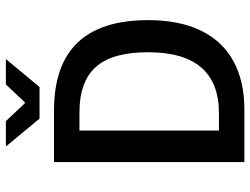

<svg xmlns="http://www.w3.org/2000/svg" viewBox="-120 -740 860 660"><g transform="rotate(-90 310.0 -410.0)"><path d="M263.7 0H83V-654.3H260.7Q570.8 -654.3 570.8 -331.1Q570.8 -223.6 534.9 -149.7Q499 -75.7 430.2 -37.8Q361.3 0 263.7 0ZM253.9 -566.9H191.4V-87.4H251Q460.4 -87.4 460.4 -331.1Q460.4 -454.1 409.9 -510.5Q359.4 -566.9 253.9 -566.9ZM136.2 -819.8H223.6L284.7 -754.9H288.6L349.6 -819.8H437L340.8 -704.1H232.4Z"/></g></svg>

Font: Varta
Style: Bold
Weight: 700
Designer: Joana Correia, Viktoriya Grabowska, Eben Sorkin
Foundry: Sorkin Type
Version: Version 1.002; ttfautohint (v1.3) -l 8 -r 24 -G 200 -x 12 -H